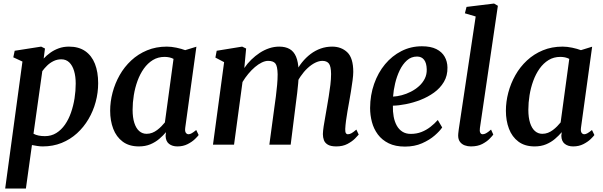

<svg xmlns="http://www.w3.org/2000/svg" viewBox="-20 -838 3494 1112"><path d="M10 254 110 -481.5 57 -506 65 -544 218.5 -568 240.5 -557 233 -499Q249 -516.5 270.8 -532.2Q292.5 -548 319.8 -558Q347 -568 379.5 -568Q436 -568 473.5 -542Q511 -516 529.8 -468.5Q548.5 -421 548.5 -356Q548.5 -301 534.2 -248Q520 -195 492.5 -148.2Q465 -101.5 426 -66Q387 -30.5 337 -10.2Q287 10 227.5 10Q212.5 10 196.2 7.5Q180 5 165 2L130 254ZM174 -63.5Q187.5 -56 204 -52.8Q220.5 -49.5 240 -49.5Q277 -49.5 306 -67.5Q335 -85.5 356.2 -116Q377.5 -146.5 391.2 -186Q405 -225.5 411.8 -268.8Q418.5 -312 418.5 -354Q418.5 -395.5 409 -427.2Q399.5 -459 381 -476.8Q362.5 -494.5 335 -494.5Q311 -494.5 290 -484.2Q269 -474 252.8 -458Q236.5 -442 225 -426Z M1053 -99.5Q1050 -78 1056.2 -69.2Q1062.5 -60.5 1072 -60.5Q1080 -60.5 1090.2 -66.2Q1100.5 -72 1116.5 -85L1130.5 -56Q1125.5 -48.5 1109 -32.5Q1092.5 -16.5 1066.5 -3.2Q1040.5 10 1007.5 10Q978 10 959 -4.8Q940 -19.5 939 -51.5L941.5 -72.5Q924.5 -52.5 902.2 -33.5Q880 -14.5 850.8 -2.2Q821.5 10 784.5 10Q727.5 10 690.5 -17.8Q653.5 -45.5 635.8 -92.2Q618 -139 618 -196.5Q618 -249 632 -302Q646 -355 673 -402.8Q700 -450.5 740 -487.8Q780 -525 831.8 -546.5Q883.5 -568 946.5 -568Q972 -568 1001.8 -561.8Q1031.5 -555.5 1052.5 -547.5L1117.5 -567.5ZM985 -497Q973.5 -503 960.2 -505.8Q947 -508.5 933.5 -508.5Q895 -508.5 865.2 -490.2Q835.5 -472 813.2 -440.8Q791 -409.5 776.5 -369.8Q762 -330 755 -286.8Q748 -243.5 748 -202Q748 -157.5 758 -126.2Q768 -95 786.2 -79Q804.5 -63 829 -63Q846.5 -63 861.8 -69Q877 -75 890.2 -85Q903.5 -95 914.8 -106.5Q926 -118 935 -129Z M1405.5 -557 1395 -444Q1412 -469.5 1435 -492Q1458 -514.5 1484.2 -531.8Q1510.5 -549 1539 -558.5Q1567.5 -568 1597 -568Q1633 -568 1657.2 -554.2Q1681.5 -540.5 1694.5 -510.2Q1707.5 -480 1709.5 -429.5Q1709.5 -423 1709.5 -416Q1709.5 -409 1709 -402Q1708.5 -395 1708 -387L1690 -413Q1706.5 -448.5 1729.2 -476.8Q1752 -505 1779.2 -525.5Q1806.5 -546 1837.8 -557Q1869 -568 1903.5 -568Q1957 -568 1991.5 -535Q2026 -502 2026 -421.5Q2026 -403 2022 -372.5Q2018 -342 2012.5 -308.2Q2007 -274.5 2002 -247Q1997.5 -222 1992.5 -193.8Q1987.5 -165.5 1984 -138.8Q1980.5 -112 1979.5 -91Q1979 -73.5 1983.2 -67Q1987.5 -60.5 1995 -60.5Q2005 -60.5 2015.8 -66.5Q2026.5 -72.5 2044 -87.5L2057.5 -58.5Q2052 -51.5 2035.5 -35Q2019 -18.5 1992 -4.2Q1965 10 1928 10Q1896 10 1879 0Q1862 -10 1856 -26.2Q1850 -42.5 1850 -61.5Q1850.5 -80 1854.5 -106.5Q1858.5 -133 1864 -162.5Q1869.5 -192 1874 -220.5Q1878.5 -247.5 1884 -280.2Q1889.5 -313 1893.5 -346.8Q1897.5 -380.5 1897.5 -409.5Q1897 -454.5 1884.8 -470Q1872.5 -485.5 1847 -485.5Q1827.5 -485.5 1805.2 -474.5Q1783 -463.5 1761.2 -443.2Q1739.5 -423 1720.8 -395.5Q1702 -368 1689 -335.5L1710 -406.5Q1709.5 -383.5 1707 -355.5Q1704.5 -327.5 1701.2 -299.5Q1698 -271.5 1694.5 -247L1663.5 0H1540L1569.5 -219Q1573.5 -246.5 1577.8 -279.5Q1582 -312.5 1585 -346Q1588 -379.5 1588 -408Q1587 -456 1574.5 -470.8Q1562 -485.5 1532.5 -485.5Q1516 -485.5 1496.2 -476Q1476.5 -466.5 1456.5 -449.5Q1436.5 -432.5 1418 -410.2Q1399.5 -388 1384.5 -363L1335.5 0H1213.5L1278 -478L1227.5 -504.5L1235 -544L1382.5 -568Z M2541 -100Q2527.5 -79.5 2497.8 -53.5Q2468 -27.5 2424.5 -8.2Q2381 11 2325.5 11Q2270 11 2231.2 -8Q2192.5 -27 2168.5 -59.2Q2144.5 -91.5 2134 -131.5Q2123.5 -171.5 2123.5 -212.5Q2124 -287.5 2146.8 -352.2Q2169.5 -417 2210 -465.8Q2250.5 -514.5 2305 -542.2Q2359.5 -570 2423.5 -570Q2474.5 -570 2507 -553.8Q2539.5 -537.5 2555.2 -509.8Q2571 -482 2571.5 -447.5Q2572.5 -400 2551 -363.8Q2529.5 -327.5 2493.8 -301.8Q2458 -276 2415.5 -259.5Q2373 -243 2330.8 -234.8Q2288.5 -226.5 2255.5 -226Q2254.5 -192 2260 -162.5Q2265.5 -133 2278 -110.5Q2290.5 -88 2310.8 -75.2Q2331 -62.5 2359 -62.5Q2392.5 -62.5 2420.8 -73.5Q2449 -84.5 2472.8 -103Q2496.5 -121.5 2515.5 -143ZM2395.5 -510.5Q2361.5 -510.5 2336.8 -488.2Q2312 -466 2295 -430.8Q2278 -395.5 2268.5 -355.2Q2259 -315 2256.5 -278.5Q2279.5 -279.5 2306.5 -286.5Q2333.5 -293.5 2359.5 -306.8Q2385.5 -320 2406.5 -338.8Q2427.5 -357.5 2440 -382.2Q2452.5 -407 2451.5 -437Q2450.5 -473.5 2436 -492Q2421.5 -510.5 2395.5 -510.5Z M2759.5 -96.5Q2757 -79.5 2761.2 -70Q2765.5 -60.5 2775.5 -60.5Q2784 -60.5 2794.5 -65.8Q2805 -71 2824 -87.5L2837 -58.5Q2832 -51.5 2816.2 -35Q2800.5 -18.5 2773.5 -4.2Q2746.5 10 2707 10Q2688.5 10 2671.5 3.8Q2654.5 -2.5 2644 -16.5Q2633.5 -30.5 2633.5 -53.5Q2633.5 -58.5 2634.2 -65.2Q2635 -72 2635.8 -78.8Q2636.5 -85.5 2637 -89L2735 -742.5L2672.5 -761L2682 -798L2841.5 -817.5L2863.5 -804.5Z M3345 -99.5Q3342 -78 3348.2 -69.2Q3354.5 -60.5 3364 -60.5Q3372 -60.5 3382.2 -66.2Q3392.5 -72 3408.5 -85L3422.5 -56Q3417.5 -48.5 3401 -32.5Q3384.5 -16.5 3358.5 -3.2Q3332.5 10 3299.5 10Q3270 10 3251 -4.8Q3232 -19.5 3231 -51.5L3233.5 -72.5Q3216.5 -52.5 3194.2 -33.5Q3172 -14.5 3142.8 -2.2Q3113.5 10 3076.5 10Q3019.5 10 2982.5 -17.8Q2945.5 -45.5 2927.8 -92.2Q2910 -139 2910 -196.5Q2910 -249 2924 -302Q2938 -355 2965 -402.8Q2992 -450.5 3032 -487.8Q3072 -525 3123.8 -546.5Q3175.5 -568 3238.5 -568Q3264 -568 3293.8 -561.8Q3323.5 -555.5 3344.5 -547.5L3409.5 -567.5ZM3277 -497Q3265.5 -503 3252.2 -505.8Q3239 -508.5 3225.5 -508.5Q3187 -508.5 3157.2 -490.2Q3127.5 -472 3105.2 -440.8Q3083 -409.5 3068.5 -369.8Q3054 -330 3047 -286.8Q3040 -243.5 3040 -202Q3040 -157.5 3050 -126.2Q3060 -95 3078.2 -79Q3096.5 -63 3121 -63Q3138.5 -63 3153.8 -69Q3169 -75 3182.2 -85Q3195.5 -95 3206.8 -106.5Q3218 -118 3227 -129Z"/></svg>

Font: Merriweather SemiBold
Style: Italic
Weight: 600
Italic angle: -7.8°
Version: Version 2.101